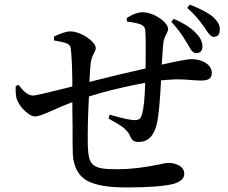

<svg xmlns="http://www.w3.org/2000/svg" viewBox="-20 -811 1002 844"><path d="M535 13C628 13 697 8 740 -2C773 -11 790 -26 790 -47C790 -62 783 -74 768 -83C754 -91 737 -95 718 -95C713 -95 700 -93 679 -88C611 -74 551 -67 498 -67C386 -67 369 -81 366 -172C365 -223 366 -294 371 -387C444 -410 527 -430 618 -447C617 -384 612 -338 605 -311C602 -300 598 -292 593 -288C588 -285 581 -283 572 -283C553 -283 516 -291 462 -307L457 -290C458 -289 461 -288 464 -286C488 -273 505 -262 516 -255C533 -242 544 -230 550 -217C559 -194 569 -187 589 -187C630 -187 657 -213 669 -266C677 -297 683 -361 688 -458C695 -458 704 -459 715 -460C748 -463 784 -463 822 -459C839 -458 853 -457 862 -457C879 -457 891 -459 899 -464C907 -469 911 -477 911 -490C911 -509 901 -524 882 -536C865 -546 844 -551 820 -551C806 -551 763 -543 691 -527C692 -546 694 -570 696 -601C697 -610 698 -616 698 -620C699 -633 703 -646 711 -661C716 -670 719 -677 719 -682C719 -697 707 -714 682 -731C657 -748 631 -757 605 -757C587 -757 564 -749 537 -732L538 -716C540 -716 543 -716 547 -715C568 -712 583 -709 592 -706C609 -701 618 -691 619 -676C621 -637 621 -582 620 -510C551 -495 468 -475 373 -451C375 -492 377 -521 379 -536C381 -550 386 -564 393 -577C398 -586 401 -593 401 -599C401 -628 336 -673 289 -673C272 -673 248 -665 217 -650L218 -633C221 -632 225 -632 230 -631C264 -625 281 -620 288 -608C291 -602 292 -592 293 -579C296 -544 298 -494 298 -431C294 -430 288 -428 279 -426C188 -403 137 -391 125 -391C105 -391 84 -407 62 -438L49 -433C48 -404 50 -383 55 -372C63 -353 75 -336 91 -322C107 -307 122 -299 136 -299C146 -299 169 -307 205 -323C240 -339 271 -352 298 -362C298 -339 298 -305 299 -261C299 -199 299 -157 300 -135C303 -78 324 -38 364 -16C399 3 456 13 535 13ZM870 -607C870 -626 861 -645 844 -663C823 -686 790 -708 744 -728L733 -715C757 -690 780 -660 801 -623C802 -621 804 -619 806 -616C813 -602 819 -593 822 -589C828 -582 834 -578 841 -578C860 -577 869 -586 870 -607ZM918 -649C937 -649 946 -659 946 -679C948 -698 938 -717 917 -736C901 -751 867 -770 814 -791L803 -776C828 -755 853 -727 878 -692C880 -689 883 -684 887 -678C899 -659 909 -650 918 -649Z"/></svg>

Font: AllPunType SemiBold
Style: Regular
Weight: 600
Version: 1.0